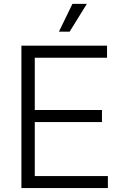

<svg xmlns="http://www.w3.org/2000/svg" viewBox="-20 -961 628 981"><path d="M89.4 0V-727.5H526.9V-666H157.7V-398.9H501V-337.4H157.7V-61.5H531.2V0ZM281.2 -799.3 350.1 -941.4H423.8L335.9 -799.3Z"/></svg>

Font: Inter 20pt Light
Style: Regular
Weight: 300
Version: Version 4.001;git-66647c0bb